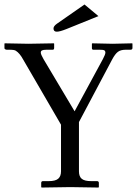

<svg xmlns="http://www.w3.org/2000/svg" viewBox="-20 -841 615 862"><path d="M359.4 -820.8 421.9 -768.6 277.8 -710.4Q248.5 -698.7 234.9 -698.7Q220.2 -698.7 220.2 -713.4Q220.2 -723.6 235.4 -734.4ZM253.9 -71.8V-281.2L84 -573.7Q68.4 -602.5 50.8 -613.3Q44.4 -617.7 22.5 -617.7H10.3Q0 -619.1 0 -625V-645L1.5 -646.5Q94.2 -644.5 107.4 -644.5Q107.4 -644.5 221.7 -646.5L223.1 -645V-626Q223.1 -617.7 216.8 -617.7H188.5Q174.3 -617.7 168.7 -614.7Q163.1 -611.8 163.1 -605Q163.1 -596.7 175.3 -575.7L314.9 -341.3L441.9 -575.7Q453.1 -596.7 453.1 -604.5Q453.1 -612.3 448.2 -615Q443.4 -617.7 427.7 -617.7H398.4Q392.6 -618.2 392.6 -625V-644.5L394 -646.5Q473.1 -644.5 485.8 -644.5L573.2 -646.5L574.7 -645V-625.5Q574.7 -617.7 565.4 -617.7H543.9Q522 -617.7 509.3 -608.2Q496.6 -598.6 483.4 -573.7L334.5 -293V-71.8Q334.5 -48.3 347.2 -38.1Q359.9 -27.8 389.2 -27.8H415.5Q423.8 -27.8 423.8 -19.5V-1L421.9 1Q335 -1 295.9 -1L167 1L165 -1V-19.5Q165 -27.8 172.9 -27.8H199.2Q229 -27.8 241.5 -38.8Q253.9 -49.8 253.9 -71.8Z"/></svg>

Font: Libertinage
Style: f
Weight: 400
Designer: OSP
Foundry: OSP
Version: Version 1.0; 2008; OFL relea